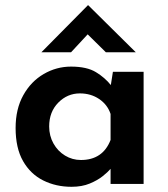

<svg xmlns="http://www.w3.org/2000/svg" viewBox="-20 -707 646 738"><path d="M255 11Q195 11 146 -13.5Q97 -38 68.5 -88Q40 -138 40 -215Q40 -288 69.5 -341Q99 -394 148 -422.5Q197 -451 253 -451Q314 -451 349 -429.5Q384 -408 406 -380L414 -431H532V0H405V-58Q395 -46 375 -30Q355 -14 325 -1.5Q295 11 255 11ZM291 -92Q375 -92 405 -169V-269Q393 -305 361 -326.5Q329 -348 287 -348Q239 -348 204 -312.5Q169 -277 169 -221Q169 -185 185.5 -155.5Q202 -126 230 -109Q258 -92 291 -92ZM387 -506 317 -575 253 -506H139L318 -687H319L502 -506Z"/></svg>

Font: Reem Kufi SemiBold
Style: Regular
Weight: 600
Designer: Khaled Hosny
Version: Version 1.001